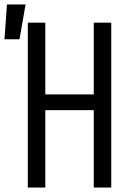

<svg xmlns="http://www.w3.org/2000/svg" viewBox="-60 -836 580 856"><path d="M64 0V-735H142V-415H358V-735H436V0H358V-345H142V0ZM-40 -661 -29 -816H54L27 -661Z"/></svg>

Font: Iosevka MaddieWtf
Style: Regular
Weight: 400
Monospace: yes
Designer: Belleve Invis
Foundry: Belleve Invis
Version: Version 31.3.0; ttfautohint (v1.8.3)